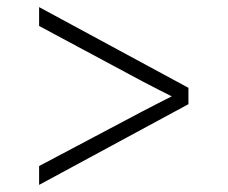

<svg xmlns="http://www.w3.org/2000/svg" viewBox="-20 -600 640 540"><path d="M90 -80V-133L381 -287Q402 -298 425.5 -310Q449 -322 463 -329Q449 -336 425.5 -348Q402 -360 381 -371L90 -527V-580L510 -353V-307Z"/></svg>

Font: Pitagon Sans Mono Thin
Style: Regular
Weight: 100
Monospace: yes
Designer: Travis Tran
Foundry: Pitagon
Version: Version 1.001; ttfautohint (v1.8.4.7-5d5b);gftools[0.9.26]